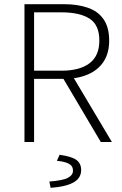

<svg xmlns="http://www.w3.org/2000/svg" viewBox="-20 -679 584 918"><path d="M97 0V-659H286Q351 -659 400 -642Q449 -625 475.5 -586.5Q502 -548 502 -485Q502 -425 475.5 -384.5Q449 -344 400 -323Q351 -302 286 -302H143V0ZM143 -341H274Q361 -341 408 -376.5Q455 -412 455 -485Q455 -560 408 -590Q361 -620 274 -620H143ZM462 0 275 -316 319 -329 515 0ZM222 219 216 189Q281 184 305 171Q329 158 329 137Q329 114 308.5 103.5Q288 93 252 90L265 61Q322 69 345 85.5Q368 102 368 134Q368 173 331 193.5Q294 214 222 219Z"/></svg>

Font: Mada Light
Style: Regular
Weight: 300
Designer: Khaled Hosny
Version: Version 1.5